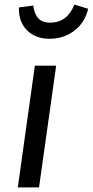

<svg xmlns="http://www.w3.org/2000/svg" viewBox="-20 -811 402 831"><path d="M148.9 0H57.1L130.9 -526.9H223.1ZM62 -778.8 124 -787.1Q128.9 -749 146.5 -731Q164.1 -712.9 196.8 -712.9Q271 -712.9 301.8 -791L361.8 -772.9Q346.7 -711.9 300.8 -677.5Q254.9 -643.1 194.3 -643.1Q133.8 -643.1 96.9 -679.9Q60.1 -716.8 62 -778.8Z"/></svg>

Font: FiraSans-Italic
Style: Italic
Weight: 400
Italic angle: -8°
Designer: Carrois Corporate & Edenspiekermann AG
Foundry: Carrois Corporate GbR & Edenspiekermann AG
Version: Version 3.106;PS 003.106;hotconv 1.0.70;makeotf.lib2.5.58329